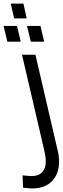

<svg xmlns="http://www.w3.org/2000/svg" viewBox="-65 -806 350 1073"><path d="M64 243 61 174Q101 178 113 178Q150 178 170.5 156.5Q191 135 191 95Q191 73 185 46L58 -500H133L258 38Q265 67 265 97Q265 166 225.5 206.5Q186 247 117 247Q100 247 64 243ZM-5 -786H66L84 -703H14ZM-45 -661H30L51 -573H-24ZM86 -661H161L182 -573H107Z"/></svg>

Font: Cairo
Style: Italic
Weight: 400
Italic angle: -13°
Designer: Mohamed Gaber, Accademia di Belle Arti di Urbino and others
Foundry: Kief Type Foundry, Accademia di Belle Arti di Urbino and others
Version: Version 3.011